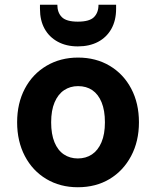

<svg xmlns="http://www.w3.org/2000/svg" viewBox="-20 -775 656 807"><path d="M307 12Q233 12 175 -22.5Q117 -57 84.5 -119Q52 -181 52 -261Q52 -341 84.5 -402.5Q117 -464 175.5 -498.5Q234 -533 308 -533Q383 -533 441 -498.5Q499 -464 531.5 -402.5Q564 -341 564 -261Q564 -181 531 -119Q498 -57 440.5 -22.5Q383 12 307 12ZM307 -109Q341 -109 366.5 -126Q392 -143 406.5 -177Q421 -211 421 -261Q421 -311 407 -345Q393 -379 368 -396Q343 -413 308 -413Q275 -413 249.5 -396Q224 -379 209.5 -345Q195 -311 195 -261Q195 -211 209 -177Q223 -143 248.5 -126Q274 -109 307 -109ZM307 -580Q259 -580 223 -599.5Q187 -619 167.5 -654Q148 -689 148 -738V-755H221Q221 -722 240 -703Q259 -684 307 -684Q356 -684 375 -703Q394 -722 394 -755H468V-738Q468 -689 448 -653.5Q428 -618 392 -599Q356 -580 307 -580Z"/></svg>

Font: DM Sans 10pt ExtraBold
Style: Regular
Weight: 800
Version: Version 4.004;gftools[0.9.30]